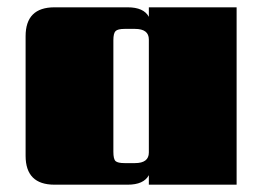

<svg xmlns="http://www.w3.org/2000/svg" viewBox="-20 -505 722 525"><path d="M321 -59H349Q387 -59 387 -88V-397Q387 -426 349 -426H321Q302 -426 296 -420Q290 -414 290 -395V-90Q290 -70 296 -64.5Q302 -59 321 -59ZM387 -485H627V0H387V-26Q373 0 329 0H129Q50 0 50 -79V-406Q50 -485 129 -485H329Q373 -485 387 -459Z"/></svg>

Font: Sarpanch Black
Style: Regular
Weight: 900
Designer: Manushi Parikh (Devanagari and Latin), Jyotish Sonowal (Devanagari)
Foundry: Indian Type Foundry
Version: Version 2.004;PS 1.0;hotconv 1.0.78;makeotf.lib2.5.61930; tt